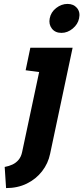

<svg xmlns="http://www.w3.org/2000/svg" viewBox="-20 -745 426 981"><path d="M236 41 351 -501H135L111 -386L180 -377L93 32Q88 56 75 71.5Q62 87 44 95.5Q26 104 4 108L11 216Q70 216 117 193Q164 170 195 130Q226 90 236 41ZM384 -651Q391 -683 373.5 -704Q356 -725 325 -725Q294 -725 267 -704Q240 -683 234 -651Q228 -621 245 -599Q262 -577 294 -577Q325 -577 351.5 -599Q378 -621 384 -651Z"/></svg>

Font: Advent Pro ExtraBold
Style: Italic
Weight: 800
Italic angle: -12°
Version: Version 3.000